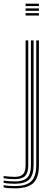

<svg xmlns="http://www.w3.org/2000/svg" viewBox="-85 -820 286 1045"><path d="M54.3 -787.1V-800H126.8V-787.1ZM54.3 -735.6V-748.5H126.8V-735.6ZM54.3 -761.3V-774.2H126.8V-761.3ZM-4.3 205.2Q-22.6 205.2 -39.3 203.9Q-56.1 202.6 -65.3 199.9V187.6Q-54.1 190 -37.7 191.4Q-21.2 192.7 -4.3 192.7Q58.2 192.7 85.3 166.5Q112.3 140.2 112.3 79.7V-600H126.8V79.7Q126.8 147 96.4 176.1Q66 205.2 -4.3 205.2ZM-4.3 180.2Q-18.5 180.2 -35.4 179Q-52.4 177.7 -65.3 175.2V163Q-51.7 165.1 -35.1 166.3Q-18.5 167.5 -4.3 167.5Q42.7 167.5 63 147.1Q83.3 126.7 83.3 79.7V-600H97.8V79.7Q97.8 133.4 74.1 156.8Q50.4 180.2 -4.3 180.2ZM-4.3 155Q-17 155 -33.9 153.8Q-50.7 152.6 -65.3 150.5V138.2Q-49.6 140.1 -33.6 141.3Q-17.5 142.5 -4.3 142.5Q27.2 142.5 40.8 127.9Q54.3 113.3 54.3 79.7V-600H68.8V79.7Q68.8 119.9 51.9 137.5Q34.9 155 -4.3 155Z"/></svg>

Font: Big Shoulders Inline Display SC Thin
Style: Regular
Weight: 100
Designer: Patric King
Foundry: XO Type Co
Version: Version 2.002